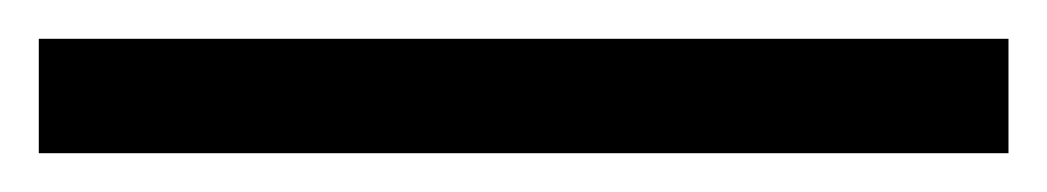

<svg xmlns="http://www.w3.org/2000/svg" viewBox="-20 63 540 99"><path d="M0 83H500V142H0Z"/></svg>

Font: Noto Serif Sinhala Medium
Style: Regular
Weight: 500
Designer: Jelle Bosma - Monotype Design Team
Foundry: Monotype Imaging Inc.
Version: Version 2.007; ttfautohint (v1.8.4.7-5d5b)